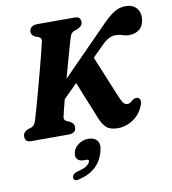

<svg xmlns="http://www.w3.org/2000/svg" viewBox="-103 -803 1052 1177"><g transform="rotate(-10 422.5 -214.5)"><path d="M266 -110Q262.5 -92 282 -83L299.5 -75.5Q310.5 -69 317.8 -61Q325 -53 325 -39Q325 0 279 0H47.5Q23.5 0 15.5 -9.8Q7.5 -19.5 7.5 -34.5Q7.5 -50 16.2 -60Q25 -70 37.5 -75L59.5 -81.5Q80.5 -88.5 90 -120Q98 -145.5 111.2 -192.5Q124.5 -239.5 140 -296.8Q155.5 -354 170.8 -411.5Q186 -469 198 -516.2Q210 -563.5 216 -590Q220.5 -613 200.5 -620.5L181.5 -627Q157 -638.5 157 -660Q157 -678 169.8 -689Q182.5 -700 206 -700H440Q459 -700 467.5 -690.8Q476 -681.5 476 -666.5Q476 -650.5 466.8 -642Q457.5 -633.5 442.5 -626.5L424 -620.5Q414 -617 406.5 -609Q399 -601 394 -583.5Q387 -561.5 376 -522.8Q365 -484 351.8 -436Q338.5 -388 325 -339L613 -632Q658 -677.5 689.5 -696Q721 -714.5 758.5 -714.5Q802.5 -714.5 825.8 -687.5Q849 -660.5 844.5 -620Q839.5 -575.5 813.5 -555.8Q787.5 -536 751.5 -536Q728 -536 708.8 -543Q689.5 -550 666 -550Q624 -550 579.5 -504L512 -437L619.5 -176Q630 -151.5 639.8 -136.8Q649.5 -122 667.5 -122Q677 -122 684.8 -127Q692.5 -132 701 -140Q717.5 -152.5 732 -148.5Q742.5 -146 748 -134.2Q753.5 -122.5 745 -100.5Q725.5 -48 680.8 -17Q636 14 583 14Q536 14 513 -6.5Q490 -27 472.5 -70L378.5 -303L292.5 -217.5Q282 -176 274.5 -147Q267 -118 266 -110ZM346 171.5Q313.5 171.5 301.8 155.2Q290 139 297 113Q305 83.5 332.2 65Q359.5 46.5 391.5 46.5Q429 46.5 446.8 69Q464.5 91.5 452.5 135.5Q438 191 400 228Q362 265 292 282Q275 286.5 267 281Q259 275.5 259.5 264.5Q261 241 291 233Q334 222.5 351.5 209.8Q369 197 372.5 184Q376 171.5 360 171.5Z"/></g></svg>

Font: Fraunces 9pt S050
Style: Bold Italic
Weight: 700
Italic angle: -16°
Version: Version 1.000; ttfautohint (v1.8.3)